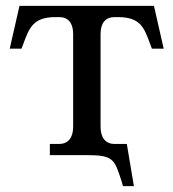

<svg xmlns="http://www.w3.org/2000/svg" viewBox="-20 -526 588 651"><path d="M502 -506H46L13 -361H53L59 -377C79 -431 92 -468 168 -468H181C211 -468 228 -448 228 -411V-96C228 -59 211 -38 181 -38H149V0H274C364 0 368 13 392 88L397 105H434L410 -38H400H368C338 -38 321 -59 321 -96V-411C321 -448 338 -468 368 -468H380C457 -468 469 -431 489 -377L495 -361H535Z"/></svg>

Font: LT Superior Serif Medium
Style: Regular
Weight: 500
Designer: Daniel Lyons
Foundry: LyonsType
Version: Version 2.120;FEAKit 1.0